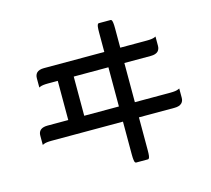

<svg xmlns="http://www.w3.org/2000/svg" viewBox="-117 -911 1233 1123"><g transform="rotate(-15 500.0 -349.0)"><path d="M350.1 -507.3V-270H560.1V-507.3ZM656.7 -178.2V19.5Q656.7 43 655 54.7Q653.3 66.4 649.4 70.3Q647 72.8 643.6 72.8H573.2Q569.8 72.8 567.4 70.3Q564.9 67.9 564 64.5Q563 61 562 54.7Q560.1 43 560.1 19.5V-178.2H127.9Q93.8 -178.2 79.6 -171.4L71.8 -168V-224.1Q71.8 -259.3 105.5 -267.6Q115.2 -270 127.9 -270H253.4V-507.3H194.3Q161.1 -507.3 146.5 -501L139.2 -497.6V-553.7Q139.2 -574.2 150.9 -586.4Q165 -600.1 194.3 -600.1H560.1V-716.8Q560.1 -740.7 561.8 -752.7Q563.5 -764.6 567.4 -768.6Q569.8 -771 573.2 -771H643.6Q647 -771 649.4 -768.6Q656.7 -761.2 656.7 -716.8V-600.1H817.4Q850.6 -600.1 865.2 -606.4L872.6 -609.9V-553.7Q872.6 -533.2 860.8 -521Q846.7 -507.3 817.4 -507.3H656.7V-270H872.1Q906.2 -270 920.4 -276.9L928.2 -280.3V-224.1Q928.2 -204.1 916.5 -192.4Q902.3 -178.2 872.1 -178.2Z"/></g></svg>

Font: YuPearl-Medium
Style: Medium
Weight: 500
Designer: Max Yao
Foundry: Max-Everyday
Version: Version 1.011; ttfautohint (v1.8.3)